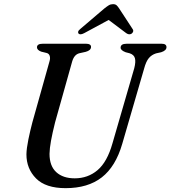

<svg xmlns="http://www.w3.org/2000/svg" viewBox="-20 -916 842 948"><path d="M535.5 -209 643 -579.5Q651 -611 646.2 -628.5Q641.5 -646 620 -653L600.5 -658Q575.5 -667.5 575.5 -680.5Q575.5 -700 605 -700H778.5Q802 -700 802 -683Q802 -666.5 775.5 -658L750.5 -652.5Q728.5 -645.5 714.8 -629Q701 -612.5 691.5 -577L583.5 -205.5Q551 -93.5 482.5 -40.2Q414 13 304 13Q205.5 13 158 -35Q110.5 -83 110.5 -154Q111 -183 120.2 -228Q129.5 -273 140 -312.5L224.5 -613.5Q229 -628 225.5 -639.8Q222 -651.5 210 -654.5L183.5 -661Q162.5 -669 162.5 -682.5Q163 -700 190.5 -700H405.5Q429.5 -700 429.5 -684Q429 -667 403 -660L371.5 -653Q346.5 -646.5 336.5 -613L252 -312Q238.5 -258 231.8 -220.8Q225 -183.5 224.5 -156.5Q224.5 -96.5 257.8 -66Q291 -35.5 349 -35.5Q414 -35.5 461.8 -76Q509.5 -116.5 535.5 -209ZM630 -750Q617.5 -742 603 -752.5L516.5 -817.5L396 -752.5Q376 -742 368 -750Q364.5 -753.5 366 -759.8Q367.5 -766 376.5 -773L495 -874Q507.5 -884 517 -889.8Q526.5 -895.5 538 -895.5Q549.5 -895.5 555.8 -889.8Q562 -884 568.5 -874L634.5 -773Q639.5 -766 637.2 -759.8Q635 -753.5 630 -750Z"/></svg>

Font: Fraunces 9pt S000
Style: Italic
Weight: 400
Italic angle: -16°
Version: Version 1.000; ttfautohint (v1.8.3)